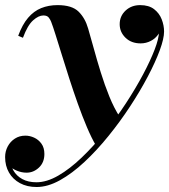

<svg xmlns="http://www.w3.org/2000/svg" viewBox="-54 -490 678 770"><path d="M93 260Q54.5 260 26 244.5Q-2.5 229 -18 202Q-33.5 175 -33.5 140Q-33.5 117 -23 97.2Q-12.5 77.5 5.8 65.8Q24 54 48 54Q65.5 54 83 62Q100.5 70 112.2 86.2Q124 102.5 124 127.5Q124 161.5 102.2 182Q80.5 202.5 52.5 202.5Q33 202.5 13.5 194.5Q-6 186.5 -19.2 172.5Q-32.5 158.5 -32.5 140H-13.5Q-13.5 170 -0.8 192.8Q12 215.5 35.5 228.2Q59 241 92 241Q133.5 241 179.8 214.2Q226 187.5 273.5 142Q321 96.5 366.2 40.5Q411.5 -15.5 450.8 -75.5Q490 -135.5 519.8 -191.5Q549.5 -247.5 566.5 -292Q583.5 -336.5 583.5 -362Q583.5 -383.5 575 -403.8Q566.5 -424 549.5 -436.8Q532.5 -449.5 508 -449.5V-468.5Q532.5 -468.5 552 -457.5Q571.5 -446.5 582.2 -429Q593 -411.5 593 -392Q593 -370.5 581.5 -353.2Q570 -336 551 -326Q532 -316 510 -316Q472.5 -316 449.2 -338.8Q426 -361.5 426 -393Q426 -425.5 449.5 -447.5Q473 -469.5 508 -469.5Q543 -469.5 564 -453.2Q585 -437 594.5 -412.5Q604 -388 604 -363.5Q604 -335.5 586.8 -288.5Q569.5 -241.5 539 -183.5Q508.5 -125.5 468.2 -64Q428 -2.5 381.2 55.2Q334.5 113 285 159.2Q235.5 205.5 186.5 232.8Q137.5 260 93 260ZM331.5 95Q313 63.5 294.5 19.8Q276 -24 258.2 -73.8Q240.5 -123.5 224.2 -174Q208 -224.5 194 -269.8Q180 -315 169 -350Q158 -385 151 -403Q148 -411 141.5 -419.5Q135 -428 120 -428Q100.5 -428 78.5 -408.2Q56.5 -388.5 38 -338.5L19 -346.5Q35.5 -391.5 58.5 -418.5Q81.5 -445.5 111.2 -457.5Q141 -469.5 177 -469.5Q234.5 -469.5 261 -443.5Q287.5 -417.5 299.5 -375.5Q309.5 -342 322 -296Q334.5 -250 350 -200Q365.5 -150 384.5 -103Q403.5 -56 427 -20Q417 -6 406 8Q395 22 382.8 36.5Q370.5 51 357.5 65.8Q344.5 80.5 331.5 95Z"/></svg>

Font: Bodoni Moda 11pt
Style: Bold Italic
Weight: 700
Italic angle: -13°
Designer: Owen Earl
Foundry: indestructible type
Version: Version 2.004